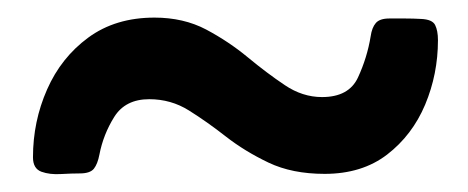

<svg xmlns="http://www.w3.org/2000/svg" viewBox="-20 -637 527 216"><path d="M472.7 -591.8Q472.7 -553.7 458.3 -519.3Q443.8 -484.9 415.5 -463.1Q387.2 -441.4 345.2 -441.4Q308.6 -441.4 282 -454.1Q255.4 -466.8 234.1 -483.4Q212.9 -500 192.6 -512.7Q172.4 -525.4 147.9 -525.4Q121.1 -525.4 108.6 -505.6Q96.2 -485.8 91.8 -462.9Q89.8 -452.6 85.7 -447.3Q81.5 -441.9 69.8 -441.9Q61 -441.9 48.6 -441.2Q36.1 -440.4 26.6 -443.8Q17.1 -447.3 17.1 -460Q17.1 -500.5 33 -536.4Q48.8 -572.3 79.3 -594.7Q109.9 -617.2 153.8 -617.2Q186.5 -617.2 211.9 -603.8Q237.3 -590.3 258.8 -572.5Q280.3 -554.7 300.3 -541.3Q320.3 -527.8 342.3 -527.8Q372.6 -527.8 382.8 -550Q393.1 -572.3 397 -596.2Q398.4 -606 402.8 -611.1Q407.2 -616.2 418 -616.2Q426.8 -616.2 435.8 -616.2Q444.8 -616.2 453.6 -615.7Q466.3 -615.2 469.5 -608.9Q472.7 -602.5 472.7 -591.8Z"/></svg>

Font: Belanosima
Style: Regular
Weight: 400
Designer: The DocRepair Project, Santiago Orozco
Foundry: Google
Version: Version 2.000